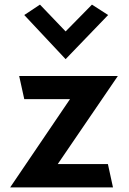

<svg xmlns="http://www.w3.org/2000/svg" viewBox="-20 -811 560 831"><path d="M85 -746 264 -555 448 -746 378 -791 264 -675 153 -791ZM469 0 447 -101H230L490 -482H63L85 -382H283L24 0Z"/></svg>

Font: Bluebird
Style: Nrw
Weight: 400
Designer: Jasper
Foundry: Cannot Into Space Fonts
Version: Version 0.98